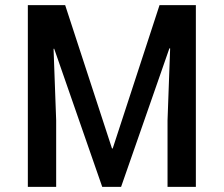

<svg xmlns="http://www.w3.org/2000/svg" viewBox="-20 -731 875 751"><path d="M234.9 -710.9 418 -150.4H420.9L604 -710.9H746.1V0H635.3V-260.3L645.5 -541.5L642.6 -542L453.6 0H379.9L191.9 -540.5L189.5 -540L199.7 -260.3V0H88.9V-710.9Z"/></svg>

Font: Ufes Sans Medium
Style: Regular
Weight: 500
Designer: Ricardo Esteves & Filipe Motta
Foundry: ProDesignUfes - Ricardo Esteves, Filipe Motta (This is a derivative work, based on Roboto family, by Christian Robertson
Version: Version 2.0